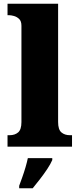

<svg xmlns="http://www.w3.org/2000/svg" viewBox="-20 -780 423 1021"><path d="M20 0V-61H31Q59 -61 76.5 -76Q94 -91 94 -131V-643Q94 -668 81.5 -679.5Q69 -691 54 -695Q39 -699 31 -699H20V-760H289V-131Q289 -91 306.5 -76Q324 -61 352 -61H363V0ZM82 208Q89 189 98.5 162.5Q108 136 116 108.5Q124 81 128 61H258V71Q249 92 231.5 118.5Q214 145 193 172Q172 199 154 221H82Z"/></svg>

Font: Noto Serif Sinhala Black
Style: Regular
Weight: 900
Designer: Jelle Bosma - Monotype Design Team
Foundry: Monotype Imaging Inc.
Version: Version 2.007; ttfautohint (v1.8.4.7-5d5b)